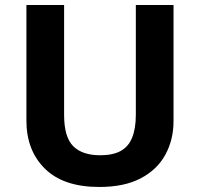

<svg xmlns="http://www.w3.org/2000/svg" viewBox="-20 -734 796 764"><path d="M670.5 -252Q670.5 -178 638 -118.5Q605.6 -59 540.1 -24.5Q474.7 10 374.8 10Q232.9 10 159 -62.5Q85.1 -135 85.1 -254V-714H235.1V-276.6Q235.1 -188.6 271.3 -152.4Q307.4 -116.2 378.8 -116.2Q429 -116.2 460.2 -133.3Q491.4 -150.4 505.9 -186.5Q520.5 -222.6 520.5 -277.6V-714H670.5Z"/></svg>

Font: Noto Sans Hebrew
Style: Regular
Weight: 400
Designer: Monotype Design Team
Foundry: Monotype Imaging Inc.
Version: Version 2.003;January 10, 2023;FontCreator 14.0.0.2877 64-bi